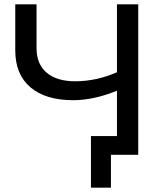

<svg xmlns="http://www.w3.org/2000/svg" viewBox="-20 -720 772 893"><path d="M623 -700V0H496V153H403V-87H524V-298Q416 -254 320 -254Q192 -254 121.5 -314Q51 -374 51 -485V-700H150V-496Q150 -422 197 -382Q244 -342 330 -342Q428 -342 524 -384V-700Z"/></svg>

Font: CMG Sans Medium
Style: Regular
Weight: 500
Designer: Julieta Ulanovsky
Foundry: Julieta Ulanovsky
Version: Version 7.200